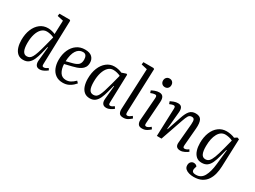

<svg xmlns="http://www.w3.org/2000/svg" viewBox="-55 -1556 3424 2576"><g transform="rotate(30 1657.5 -268.5)"><path d="M465 -77Q464 -54 469.5 -45.5Q475 -37 491 -37Q506 -37 522 -45Q538 -53 553 -64L571 -37Q560 -27 540.5 -15Q521 -3 499 5.5Q477 14 456 14Q413 14 396.5 -14.5Q380 -43 385 -86L406 -298L398 -299L371 -189Q356 -130 336 -84.5Q316 -39 283.5 -12.5Q251 14 198 14Q145 14 111.5 -16Q78 -46 62.5 -96.5Q47 -147 47 -206Q47 -300 76 -371Q105 -442 157.5 -482.5Q210 -523 281 -523Q311 -523 343 -515Q375 -507 393 -498L401 -709L308 -729L313 -767H472L485 -757ZM217 -52Q241 -52 259.5 -62.5Q278 -73 294 -100.5Q310 -128 326.5 -178Q343 -228 363 -306L400 -449Q377 -462 345 -469Q313 -476 289 -476Q242 -476 208 -442.5Q174 -409 155.5 -349.5Q137 -290 137 -211Q137 -52 217 -52Z M853 -523Q928 -523 963 -489Q998 -455 998 -401Q998 -359 981.5 -331.5Q965 -304 937.5 -286.5Q910 -269 878 -258Q846 -247 815 -240L704 -213Q707 -138 738 -88.5Q769 -39 831 -39Q868 -39 899.5 -55Q931 -71 969 -108L995 -80Q984 -66 959.5 -43.5Q935 -21 898 -3.5Q861 14 811 14Q747 14 702.5 -17Q658 -48 635.5 -102.5Q613 -157 613 -225Q613 -312 643 -379.5Q673 -447 727 -485Q781 -523 853 -523ZM909 -398Q909 -433 894.5 -456.5Q880 -480 845 -480Q783 -480 746 -423Q709 -366 704 -256L805 -282Q858 -296 883.5 -321Q909 -346 909 -398Z M1496 -79Q1495 -55 1500 -46Q1505 -37 1521 -37Q1534 -37 1548.5 -45Q1563 -53 1577 -64L1597 -35Q1581 -19 1549 -2.5Q1517 14 1486 14Q1446 14 1428 -12Q1410 -38 1415 -86L1435 -291L1428 -292L1401 -188Q1385 -125 1364 -80Q1343 -35 1311.5 -10.5Q1280 14 1231 14Q1178 14 1144 -14.5Q1110 -43 1094 -92.5Q1078 -142 1078 -203Q1078 -297 1107.5 -369Q1137 -441 1189.5 -482Q1242 -523 1309 -523Q1345 -523 1377 -514.5Q1409 -506 1427 -497L1495 -520L1509 -512ZM1249 -51Q1274 -51 1292 -62Q1310 -73 1325 -101Q1340 -129 1356 -178Q1372 -227 1392 -303L1430 -449Q1407 -461 1377 -468.5Q1347 -476 1318 -476Q1273 -476 1239.5 -442.5Q1206 -409 1187 -348.5Q1168 -288 1168 -207Q1168 -126 1187 -88.5Q1206 -51 1249 -51Z M1701 -708 1609 -729 1614 -767H1771L1785 -757L1760 -79Q1760 -57 1764.5 -47Q1769 -37 1785 -37Q1811 -37 1851 -72L1871 -43Q1855 -27 1824 -6.5Q1793 14 1750 14Q1702 14 1686.5 -11.5Q1671 -37 1673 -77Z M1965 -686Q1965 -715 1983 -734Q2001 -753 2030 -753Q2059 -753 2076.5 -734.5Q2094 -716 2094 -687Q2094 -658 2076.5 -639Q2059 -620 2030 -620Q2001 -620 1983 -638.5Q1965 -657 1965 -686ZM1993 -430Q1994 -453 1988.5 -462Q1983 -471 1967 -471Q1941 -471 1900 -454L1888 -488Q1907 -499 1939 -511Q1971 -523 2004 -523Q2085 -523 2077 -416L2054 -80Q2052 -57 2057 -47Q2062 -37 2078 -37Q2103 -37 2144 -72L2164 -43Q2148 -27 2116.5 -6.5Q2085 14 2041 14Q1995 14 1979 -13Q1963 -40 1966 -77Z M2750 -35Q2732 -19 2698.5 -2.5Q2665 14 2634 14Q2553 14 2561 -69L2587 -365Q2591 -419 2581.5 -438.5Q2572 -458 2545 -458Q2510 -458 2493 -430.5Q2476 -403 2455 -341L2337 0H2265L2281 -430Q2282 -452 2276 -461Q2270 -470 2254 -470Q2236 -470 2194 -452L2181 -490Q2197 -499 2230 -511Q2263 -523 2293 -523Q2336 -523 2352 -497Q2368 -471 2363 -421L2338 -152L2344 -150L2418 -370Q2444 -449 2477 -486Q2510 -523 2568 -523Q2636 -523 2657 -479Q2678 -435 2671 -350L2648 -80Q2646 -56 2651 -46.5Q2656 -37 2672 -37Q2686 -37 2701.5 -44Q2717 -51 2732 -63Z M3174 -303 3167 -304 3137 -189Q3121 -127 3100.5 -82Q3080 -37 3048 -12.5Q3016 12 2964 12Q2910 12 2877 -18Q2844 -48 2828.5 -98Q2813 -148 2813 -209Q2813 -301 2842 -372Q2871 -443 2924 -483Q2977 -523 3047 -523Q3078 -523 3111.5 -516.5Q3145 -510 3174 -497L3212 -522L3242 -512L3226 -81Q3224 -22 3210.5 33.5Q3197 89 3167.5 133.5Q3138 178 3088.5 204Q3039 230 2964 230Q2929 230 2894.5 221Q2860 212 2837 191.5Q2814 171 2814 135Q2814 103 2832 83.5Q2850 64 2876 64Q2911 64 2930 90L2922 117Q2911 152 2922.5 171Q2934 190 2978 190Q3058 190 3097.5 119Q3137 48 3150 -76ZM2984 -54Q3017 -54 3039.5 -75.5Q3062 -97 3083.5 -153Q3105 -209 3132 -313L3167 -449Q3144 -462 3111.5 -469Q3079 -476 3055 -476Q2985 -476 2945 -404.5Q2905 -333 2904 -214Q2903 -136 2921.5 -95Q2940 -54 2984 -54Z"/></g></svg>

Font: Literata 36pt
Style: Italic
Weight: 400
Italic angle: -2°
Designer: Latin by Veronika Burian and Jose Scaglione. Greek by Irene Vlachou. Cyrillic by Vera Evstafieva
Foundry: TypeTogether
Version: Version 3.002